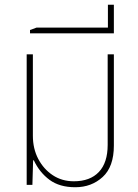

<svg xmlns="http://www.w3.org/2000/svg" viewBox="-20 -776 580 806"><path d="M296 10Q230 10 188 -21Q146 -52 122 -103H119L116 0H92V-548H118V-206Q118 -152 140.5 -109Q163 -66 201.5 -40.5Q240 -15 290 -15Q358 -15 395 -54Q432 -93 432 -168V-548H458V-165Q458 -76 411 -33Q364 10 296 10Z M106 -636V-650L133 -660H433V-756H458V-636Z"/></svg>

Font: Noto Sans Thai SemCond Thin
Style: Regular
Weight: 100
Width: 4
Designer: Monotype Design Team
Foundry: Monotype Imaging Inc.
Version: Version 2.002; ttfautohint (v1.8.4.7-5d5b)